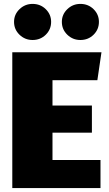

<svg xmlns="http://www.w3.org/2000/svg" viewBox="-20 -964 560 984"><path d="M479 -553H249V-423H451V-284H249V-144H495V0H43V-696H500ZM242 -852Q242 -813 214.5 -786Q187 -759 147 -759Q108 -759 80 -786Q52 -813 52 -852Q52 -890 80 -917Q108 -944 147 -944Q187 -944 214.5 -917Q242 -890 242 -852ZM487 -852Q487 -813 459.5 -786Q432 -759 392 -759Q353 -759 325 -786Q297 -813 297 -852Q297 -890 325 -917Q353 -944 392 -944Q432 -944 459.5 -917Q487 -890 487 -852Z"/></svg>

Font: FiraGO Heavy
Style: Regular
Weight: 900
Designer: bBox Type
Foundry: bBox Type GmbH
Version: Version 1.001